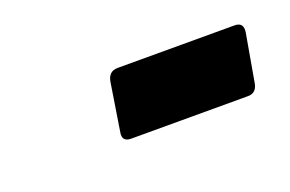

<svg xmlns="http://www.w3.org/2000/svg" viewBox="-31 -719 326 216"><g transform="rotate(-20 131.5 -611.0)"><path d="M101 -571Q90 -571 92 -582L101 -639Q103 -651 114 -651H254Q265 -651 263 -639L253 -582Q251 -571 241 -571Z"/></g></svg>

Font: Sofia Sans Extra Condensed
Style: Bold Italic
Weight: 700
Italic angle: -9°
Designer: Botio Nikoltchev, Ani Petrova
Foundry: lettersoup
Version: Version 4.101